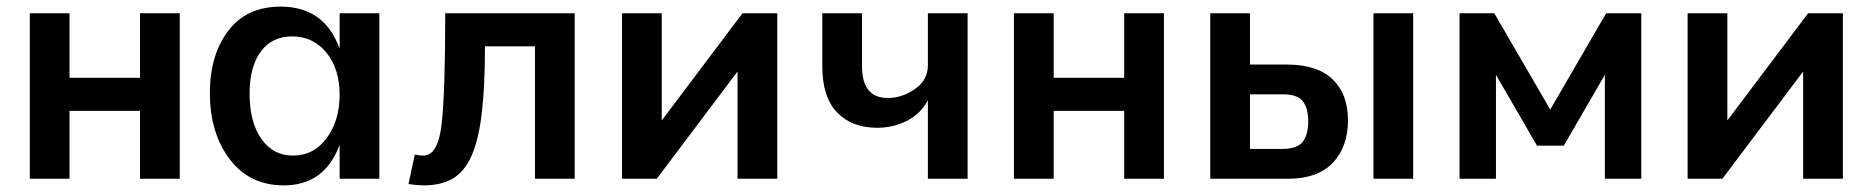

<svg xmlns="http://www.w3.org/2000/svg" viewBox="-20 -540 5657 580"><path d="M70 -500H190V-305H403V-500H523V0H403V-205H190V0H70Z M1006 -103Q961 20 837 20Q734 20 674 -59Q614 -138 614 -259Q614 -374 669.5 -447Q725 -520 828 -520Q960 -520 1006 -393V-500H1126V0H1006ZM865 -70Q928 -70 967 -123Q1006 -176 1006 -254Q1006 -332 966 -381Q926 -430 862 -430Q802 -430 768 -384.5Q734 -339 734 -257Q734 -171 769.5 -120.5Q805 -70 865 -70Z M1233 -73Q1248 -70 1259 -70Q1304 -70 1314.5 -168.5Q1325 -267 1325 -500H1716V0H1596V-400H1445Q1445 -280 1435.5 -199Q1426 -118 1404.5 -69.5Q1383 -21 1347.5 -0.5Q1312 20 1260 20Q1251 20 1239 19Q1227 18 1214 16Z M1859 -500H1979V-176L2223 -500H2328V0H2208V-324L1964 0H1859Z M2783 -237Q2761 -196 2719.5 -175Q2678 -154 2630 -154Q2553 -154 2508.5 -200.5Q2464 -247 2464 -340V-500H2584V-340Q2584 -244 2662 -244Q2705 -244 2744 -271Q2783 -298 2783 -343V-500H2903V0H2783Z M3043 -500H3163V-305H3376V-500H3496V0H3376V-205H3163V0H3043Z M3636 -500H3756V-345H3868Q3959 -345 4005.5 -300.5Q4052 -256 4052 -177Q4052 -96 4006 -48Q3960 0 3871 0H3636ZM3756 -90H3852Q3899 -90 3915.5 -112Q3932 -134 3932 -173Q3932 -211 3916.5 -233Q3901 -255 3855 -255H3756ZM4129 -500H4249V0H4129Z M4389 -500H4494L4663 -209L4832 -500H4938V0H4828V-314L4704 -100H4623L4499 -314V0H4389Z M5078 -500H5198V-176L5442 -500H5547V0H5427V-324L5183 0H5078Z"/></svg>

Font: Moderustic Med
Style: Regular
Weight: 500
Designer: Tural Alisoy
Foundry: TAFT Foundry
Version: Version 2.110